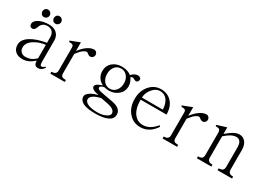

<svg xmlns="http://www.w3.org/2000/svg" viewBox="-19 -1354 3038 2221"><g transform="rotate(30 1500.0 -243.0)"><path d="M481.4 -31.2 472.7 -42Q459 -29.3 446.3 -23.4Q437.5 -19.5 426.8 -19.5Q415 -19.5 411.1 -35.2Q407.2 -48.8 407.2 -73.2V-350.6Q407.2 -415 367.2 -450.2Q329.1 -484.4 263.7 -484.4Q186.5 -484.4 131.8 -456.1Q78.1 -426.8 78.1 -388.7Q78.1 -368.2 87.9 -357.4Q97.7 -345.7 117.2 -345.7Q134.8 -345.7 146.5 -359.4Q154.3 -368.2 162.1 -387.7Q174.8 -426.8 198.2 -443.4Q220.7 -460 258.8 -460Q301.8 -460 325.2 -432.6Q347.7 -407.2 347.7 -360.4V-289.1Q210.9 -265.6 136.7 -215.8Q62.5 -167 62.5 -99.6Q62.5 -48.8 94.7 -16.6Q128.9 17.6 190.4 17.6Q237.3 17.6 278.3 -2Q312.5 -18.6 347.7 -50.8Q347.7 -20.5 357.4 -3.9Q370.1 17.6 401.4 17.6Q427.7 17.6 448.2 2.9Q462.9 -7.8 481.4 -31.2ZM347.7 -261.7V-81.1Q314.5 -49.8 284.2 -37.1Q252 -22.5 209 -22.5Q173.8 -22.5 151.4 -44.9Q128.9 -67.4 128.9 -101.6Q128.9 -165 198.2 -210Q258.8 -250 347.7 -261.7ZM119.1 -578.1Q119.1 -561.5 129.9 -545.9Q143.6 -528.3 167 -528.3Q187.5 -528.3 202.1 -543Q216.8 -557.6 216.8 -578.1Q216.8 -598.6 202.1 -613.3Q187.5 -627.9 167 -627.9Q143.6 -627.9 129.9 -610.4Q119.1 -595.7 119.1 -578.1ZM272.5 -578.1Q272.5 -560.5 283.2 -545.9Q296.9 -528.3 320.3 -528.3Q340.8 -528.3 355.5 -543Q370.1 -557.6 370.1 -578.1Q370.1 -598.6 355.5 -613.3Q340.8 -627.9 320.3 -627.9Q296.9 -627.9 283.2 -610.4Q272.5 -595.7 272.5 -578.1Z M558.6 1H752V-24.4Q712.9 -24.4 698.2 -36.1Q684.6 -47.9 684.6 -77.1V-334V-335Q715.8 -374 729.5 -388.7Q752 -411.1 776.4 -422.9Q791 -430.7 802.7 -427.7Q809.6 -425.8 820.3 -417Q830.1 -409.2 835.9 -406.2Q845.7 -400.4 858.4 -400.4Q879.9 -400.4 892.6 -415Q905.3 -428.7 905.3 -447.3Q905.3 -465.8 892.6 -479.5Q879.9 -494.1 860.4 -494.1Q814.5 -494.1 762.7 -455.1Q722.7 -424.8 684.6 -374V-489.3L558.6 -440.4L564.5 -425.8Q600.6 -425.8 613.3 -417Q625 -408.2 625 -383.8V-77.1Q625 -48.8 606.4 -36.1Q590.8 -24.4 558.6 -24.4Z M1241.2 -484.4Q1166 -484.4 1117.2 -443.4Q1064.5 -400.4 1064.5 -326.2Q1064.5 -279.3 1088.9 -241.2Q1112.3 -205.1 1153.3 -185.5Q1116.2 -172.9 1097.7 -162.1Q1065.4 -143.6 1065.4 -123Q1065.4 -102.5 1086.9 -88.9Q1111.3 -73.2 1166 -62.5Q1112.3 -50.8 1071.3 -26.4Q1021.5 3.9 1021.5 37.1Q1021.5 86.9 1073.2 114.3Q1127.9 141.6 1236.3 141.6Q1336.9 141.6 1394.5 117.2Q1462.9 88.9 1462.9 28.3Q1462.9 -17.6 1425.8 -44.9Q1394.5 -68.4 1335.9 -79.1L1286.1 -87.9Q1246.1 -95.7 1226.6 -98.6Q1194.3 -105.5 1166 -111.3Q1141.6 -117.2 1132.8 -127Q1127 -134.8 1127 -145.5Q1127 -154.3 1141.6 -163.1Q1155.3 -170.9 1177.7 -175.8Q1196.3 -170.9 1213.9 -168.9Q1224.6 -167 1241.2 -167Q1313.5 -167 1363.3 -209Q1417 -252.9 1417 -325.2Q1417 -352.5 1407.2 -378.9Q1397.5 -404.3 1381.8 -425.8Q1396.5 -438.5 1409.2 -437.5Q1417 -436.5 1429.7 -428.7Q1438.5 -423.8 1443.4 -421.9Q1451.2 -418 1460 -418Q1474.6 -418 1482.4 -429.7Q1491.2 -440.4 1491.2 -456.1Q1491.2 -471.7 1477.5 -480.5Q1464.8 -489.3 1449.2 -489.3Q1427.7 -489.3 1405.3 -477.5Q1382.8 -465.8 1364.3 -444.3Q1345.7 -460.9 1315.4 -471.7Q1281.2 -484.4 1241.2 -484.4ZM1252.9 117.2Q1171.9 117.2 1125 95.7Q1080.1 74.2 1080.1 42Q1080.1 13.7 1109.4 -7.8Q1142.6 -33.2 1212.9 -48.8L1310.5 -29.3Q1359.4 -19.5 1383.8 1Q1407.2 19.5 1407.2 45.9Q1407.2 74.2 1360.4 95.7Q1315.4 117.2 1252.9 117.2ZM1241.2 -460Q1293 -460 1325.2 -418Q1353.5 -380.9 1353.5 -326.2Q1353.5 -272.5 1325.2 -234.4Q1293 -191.4 1241.2 -191.4Q1187.5 -191.4 1156.2 -234.4Q1128.9 -271.5 1128.9 -326.2Q1128.9 -380.9 1156.2 -418Q1187.5 -460 1241.2 -460Z M1952.1 -114.3Q1915 -67.4 1871.1 -43Q1828.1 -18.6 1781.2 -18.6Q1711.9 -18.6 1668 -71.3Q1614.3 -134.8 1614.3 -260.7H1960Q1960 -363.3 1904.3 -424.8Q1849.6 -484.4 1761.7 -484.4Q1669.9 -484.4 1609.4 -412.1Q1549.8 -340.8 1549.8 -235.4Q1549.8 -123 1612.3 -51.8Q1672.9 17.6 1766.6 17.6Q1834 17.6 1886.7 -17.6Q1928.7 -45.9 1966.8 -101.6ZM1894.5 -289.1H1614.3Q1618.2 -358.4 1664.1 -410.2Q1708 -460 1760.7 -460Q1818.4 -460 1853.5 -418Q1890.6 -373 1894.5 -289.1Z M2058.6 1H2252V-24.4Q2212.9 -24.4 2198.2 -36.1Q2184.6 -47.9 2184.6 -77.1V-334V-335Q2215.8 -374 2229.5 -388.7Q2252 -411.1 2276.4 -422.9Q2291 -430.7 2302.7 -427.7Q2309.6 -425.8 2320.3 -417Q2330.1 -409.2 2335.9 -406.2Q2345.7 -400.4 2358.4 -400.4Q2379.9 -400.4 2392.6 -415Q2405.3 -428.7 2405.3 -447.3Q2405.3 -465.8 2392.6 -479.5Q2379.9 -494.1 2360.4 -494.1Q2314.5 -494.1 2262.7 -455.1Q2222.7 -424.8 2184.6 -374V-489.3L2058.6 -440.4L2064.5 -425.8Q2100.6 -425.8 2113.3 -417Q2125 -408.2 2125 -383.8V-77.1Q2125 -48.8 2106.4 -36.1Q2090.8 -24.4 2058.6 -24.4Z M2516.6 1H2710V-24.4Q2673.8 -24.4 2658.2 -38.1Q2642.6 -50.8 2642.6 -83V-365.2Q2684.6 -402.3 2716.8 -419.9Q2755.9 -441.4 2791 -441.4Q2826.2 -441.4 2843.8 -414.1Q2860.4 -389.6 2860.4 -343.8V-83Q2860.4 -50.8 2844.7 -38.1Q2829.1 -24.4 2793 -24.4V1H2986.3V-24.4Q2950.2 -24.4 2935.5 -38.1Q2919.9 -50.8 2919.9 -83V-340.8Q2919.9 -407.2 2888.7 -446.3Q2858.4 -484.4 2809.6 -484.4Q2771.5 -484.4 2729.5 -460.9Q2704.1 -446.3 2660.2 -411.1L2642.6 -395.5V-484.4L2516.6 -445.3L2519.5 -429.7Q2557.6 -429.7 2570.3 -418.9Q2583 -408.2 2583 -376V-83Q2583 -50.8 2568.4 -38.1Q2553.7 -24.4 2516.6 -24.4Z"/></g></svg>

Font: BatangChe
Style: Regular
Weight: 400
Monospace: yes
Version: Version 2.21